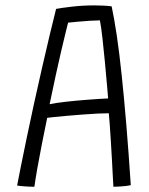

<svg xmlns="http://www.w3.org/2000/svg" viewBox="-20 -685 552 712"><path d="M107.5 7.5Q99.5 7.5 90.5 7.2Q81.5 7 72.8 6.2Q64 5.5 56.2 4.8Q48.5 4 43.5 3Q48 -20 57 -66Q66 -112 78.8 -172.5Q91.5 -233 106 -300Q120.5 -367 135.8 -433Q151 -499 164.5 -556Q178 -613 188 -652Q205.5 -655.5 245.8 -660.2Q286 -665 330 -665Q345 -665 362.5 -664.2Q380 -663.5 394 -661.5Q403.5 -617.5 413 -553.8Q422.5 -490 431.2 -406.8Q440 -323.5 448.5 -221.5Q457 -119.5 465 1.5Q457 3.5 445.8 4.8Q434.5 6 422.8 6.8Q411 7.5 400.5 7.5Q399.5 -7 398.2 -34Q397 -61 395 -94.8Q393 -128.5 391 -162Q389 -195.5 387 -223Q385 -250.5 383.5 -265Q367.5 -265 341.5 -263.8Q315.5 -262.5 285.8 -260.2Q256 -258 228.2 -255.5Q200.5 -253 180.5 -251Q160.5 -249 155 -248Q145 -199.5 135.2 -150.2Q125.5 -101 118.2 -59.5Q111 -18 107.5 7.5ZM164 -298.5Q187 -303.5 225.2 -307.8Q263.5 -312 305.5 -315.2Q347.5 -318.5 381 -320Q379.5 -338.5 376.2 -375.8Q373 -413 368.8 -457.2Q364.5 -501.5 360 -542.5Q355.5 -583.5 350.5 -609.5Q337 -609.5 312.5 -608Q288 -606.5 265 -604.2Q242 -602 232.5 -601Q229.5 -589 223 -562.8Q216.5 -536.5 207.2 -496.8Q198 -457 187 -407Q176 -357 164 -298.5Z"/></svg>

Font: Grandstander Thin ExtraLight
Style: Regular
Weight: 250
Version: Version 1.200